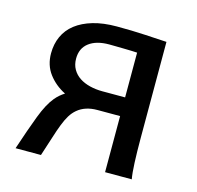

<svg xmlns="http://www.w3.org/2000/svg" viewBox="-81 -593 697 678"><g transform="rotate(15 267.5 -254.0)"><path d="M358.9 -273.4V-437Q352.1 -437.5 338.6 -438Q325.2 -438.5 309.8 -438.7Q294.4 -439 279.8 -439.2Q265.1 -439.5 256.3 -439.5Q209.5 -439.5 182.9 -419.2Q156.2 -398.9 156.2 -361.3Q156.2 -338.9 165.8 -322.3Q175.3 -305.7 191.7 -294.9Q208 -284.2 229.7 -278.8Q251.5 -273.4 275.9 -273.4ZM275.9 -205.1Q231.4 -205.1 203.6 -181.6Q190.9 -170.9 181.9 -156.2Q172.9 -141.6 164.6 -120.4Q156.2 -99.1 147 -69.6Q137.7 -40 124.5 0H31.7Q56.6 -75.2 75.9 -125.7Q95.2 -176.3 117.2 -202.6Q124.5 -211.4 133.1 -218.8Q141.6 -226.1 150.4 -231.4Q112.8 -250.5 89.4 -281.7Q65.9 -313 65.9 -356.4Q65.9 -390.1 78.6 -418.2Q91.3 -446.3 116.7 -466.1Q142.1 -485.8 179.4 -496.8Q216.8 -507.8 266.1 -507.8Q322.3 -507.8 369.1 -505.1Q416 -502.4 449.2 -500.5V-148.9Q449.2 -98.1 450.9 -59.3Q452.6 -20.5 456.5 0H358.9V-205.1Z"/></g></svg>

Font: Andika Cyr
Style: Regular
Weight: 400
Designer: Victor Gaultney, Annie Olsen, Julie Remington, Don Collingsworth, Eric Hays, Becca Hirsbrunner
Foundry: SIL International
Version: Version 5.000